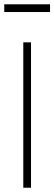

<svg xmlns="http://www.w3.org/2000/svg" viewBox="-38 -877 254 897"><path d="M195.8 -820.8H-18.1V-856.9H195.8ZM106.9 0H70.8V-679.2H106.9Z"/></svg>

Font: RawengulkPcs
Style: Regular
Weight: 400
Version: Version 0.92